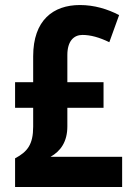

<svg xmlns="http://www.w3.org/2000/svg" viewBox="-20 -744 534 764"><path d="M298 -724C192 -724 112 -664 112 -520V-417H40V-315H112V-240C112 -169 89 -140 40 -114V0H466V-120H181C222 -143 248 -181 248 -241V-315H392V-417H248V-525C248 -581 274 -605 308 -605C341 -605 376 -595 415 -576L454 -684C408 -708 355 -724 298 -724Z"/></svg>

Font: Noto Sans Sinhala Condensed
Style: Bold
Weight: 700
Width: 3
Designer: Jelle Bosma - Monotype Design Team
Foundry: Monotype Imaging Inc.
Version: Version 2.006